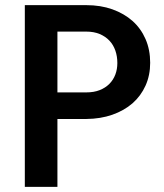

<svg xmlns="http://www.w3.org/2000/svg" viewBox="-20 -731 640 751"><path d="M204.6 -265.6H317.4Q373.5 -266.1 419.4 -282.2Q465.3 -298.3 498.5 -327.1Q531.2 -356 549.3 -396.2Q567.4 -436.5 567.4 -485.4Q567.4 -536.6 549.3 -578.1Q531.2 -619.6 498.5 -648.9Q465.3 -678.2 419.4 -694.6Q373.5 -710.9 317.4 -710.9H77.1V0H204.6ZM204.6 -369.6V-607.4H317.4Q347.2 -607.4 369.9 -597.9Q392.6 -588.4 408.2 -571.8Q423.3 -555.7 431.2 -533.2Q439 -510.7 439 -484.4Q439 -460.4 431.2 -439.5Q423.3 -418.5 407.7 -402.8Q392.1 -387.2 369.6 -378.4Q347.2 -369.6 317.4 -369.6Z"/></svg>

Font: Roboto Mono SemiBold
Style: Regular
Weight: 600
Monospace: yes
Designer: Google
Version: Version 3.000